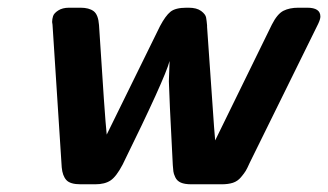

<svg xmlns="http://www.w3.org/2000/svg" viewBox="-20 -478 851 498"><path d="M115.2 -420.9Q115.2 -428.7 117.7 -436.3Q120.1 -443.8 131.1 -450.9Q142.1 -458 159.2 -458H189Q210.9 -458 222.9 -449Q234.9 -439.9 236.8 -413.1Q252 -171.9 256.8 -128.9L395 -410.2Q409.2 -437 422.1 -447.5Q435.1 -458 463.9 -458H469.2Q490.2 -458 501.7 -449.5Q513.2 -440.9 514.6 -432.4Q516.1 -423.8 517.1 -412.1Q517.1 -409.2 517.1 -408.2L535.2 -148.9Q538.1 -114.7 538.1 -113.8L685.1 -414.1Q699.2 -441.9 715.1 -450Q731 -458 753.9 -458H776.9Q811 -458 811 -435.1Q811 -428.2 805.2 -416L627.9 -56.2Q621.1 -41 617.4 -34.9Q613.8 -28.8 605 -18.3Q596.2 -7.8 584 -3.9Q571.8 0 555.2 0H476.1Q459 0 449 -4.4Q439 -8.8 434.6 -18.3Q430.2 -27.8 429.7 -33.4Q429.2 -39.1 428.2 -49.8Q418.5 -235.8 418 -267.1Q418 -272 419.9 -319.8Q407.7 -273.9 297.9 -50.8Q281.7 -20 266.8 -10Q252 0 227.1 0H189Q162.1 0 152.1 -11Q142.1 -22 140.1 -43.9L116.2 -414.1Q116.2 -415 115.7 -417.5Q115.2 -419.9 115.2 -420.9Z"/></svg>

Font: CMU Sans Serif
Style: BoldOblique
Weight: 700
Italic angle: -12°
Version: Version 0.7.0